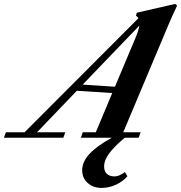

<svg xmlns="http://www.w3.org/2000/svg" viewBox="-90 -696 915 970"><path d="M-70.3 0 -60.1 -27.8H34.2L609.4 -604Q605.5 -610.8 596.7 -616.7L601.1 -631.8L795.4 -676.3L804.7 -667.5Q776.4 -607.4 763.2 -575.7L532.7 -27.8H620.6L610.4 0H540Q486.8 44.9 461.4 79.1Q436 113.3 436 144.5Q436 169.4 450 182.4Q463.9 195.3 489.3 195.3Q511.2 195.3 541 173.3L553.7 194.3Q531.2 220.7 496.1 237.1Q460.9 253.4 423.3 253.4Q380.9 253.4 353 228.5Q325.2 203.6 325.2 163.6Q325.2 121.6 361.8 81.8Q398.4 42 474.6 0H318.4L328.1 -27.8H394L477.1 -226.1L297.9 -237.3L97.2 -27.8H239.7L230 0ZM592.3 -499.5Q609.4 -539.1 614.3 -566.9L327.6 -268.6L490.7 -257.8Z"/></svg>

Font: Elstob 14pt
Style: Bold Italic
Weight: 700
Italic angle: -20°
Designer: Peter S. Baker
Version: Version 1.015